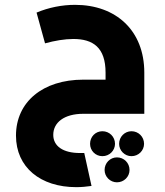

<svg xmlns="http://www.w3.org/2000/svg" viewBox="-20 -470 683 793"><path d="M290 -450C236 -450 181 -439 131 -418L166 -291C206 -302 247 -309 283 -309C364 -309 416 -274 416 -170V-141H324C157 -141 46 -49 46 90C46 221 147 303 295 303C316 303 337 301 358 298L328 162H310C241 162 200 134 200 87C200 36 245 0 324 0H576V-170C576 -344 459 -450 290 -450ZM455 124C455 95 432 72 403 72C374 72 352 95 352 124C352 152 374 175 403 175C432 175 455 152 455 124ZM523 72C495 72 472 95 472 124C472 152 495 175 523 175C552 175 575 152 575 124C575 95 552 72 523 72ZM463 180C435 180 412 203 412 232C412 260 435 283 463 283C492 283 515 260 515 232C515 203 492 180 463 180Z"/></svg>

Font: UULA Sans
Style: Bold
Weight: 700
Designer: Mohamed Gaber, Laura Garcia Mut
Foundry: Kief Type Foundry
Version: Version 3.006;hotconv 1.0.109;makeotfexe 2.5.65596